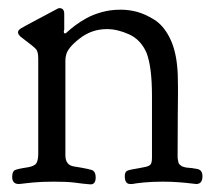

<svg xmlns="http://www.w3.org/2000/svg" viewBox="-20 -457 538 483"><path d="M140.6 -377Q140.6 -373 143.6 -373H144.5Q145.5 -373 151.9 -378.9Q158.2 -384.8 169.9 -393.6Q181.6 -402.3 197.3 -411.1Q212.9 -419.9 235.4 -426.3Q257.8 -432.6 282.2 -432.6H284.2Q304.7 -432.6 324.7 -427.2Q344.7 -421.9 367.7 -407.7Q390.6 -393.6 406.2 -363.3Q421.9 -333 425.8 -289.1Q427.7 -272.5 427.7 -238.3Q427.7 -234.4 427.7 -219.2Q427.7 -204.1 427.2 -165Q426.8 -126 426.8 -65.4V-63.5Q426.8 -58.6 427.7 -54.2Q428.7 -49.8 429.2 -47.4Q429.7 -44.9 432.6 -42.5Q435.5 -40 437 -39.1Q438.5 -38.1 443.8 -36.6Q449.2 -35.2 451.7 -35.2Q454.1 -35.2 462.4 -34.2Q470.7 -33.2 474.6 -32.2Q489.3 -30.3 489.3 -13.7Q489.3 5.9 473.6 5.9Q470.7 5.9 460 4.4Q449.2 2.9 430.2 1.5Q411.1 0 389.6 0Q377 0 364.3 0.5Q351.6 1 342.3 2Q333 2.9 325.2 3.9Q317.4 4.9 312.5 5.9H307.6Q293.9 5.9 293.9 -13.7Q293.9 -24.4 299.8 -27.3Q305.7 -30.3 331.1 -34.2Q339.8 -36.1 345.7 -37.1Q355.5 -39.1 358.9 -43.5Q362.3 -47.9 362.3 -60.5V-215.8Q362.3 -289.1 348.6 -324.2Q334 -357.4 304.7 -370.6Q275.4 -383.8 249 -383.8Q210.9 -383.8 180.7 -360.4Q150.4 -336.9 146.5 -319.3Q144.5 -311.5 144.5 -305.7V-69.3V-66.4Q144.5 -41 167 -38.1Q210.9 -31.2 214.8 -27.3Q220.7 -22.5 220.7 -10.7Q220.7 6.8 208 6.8Q207 6.8 201.7 6.3Q196.3 5.9 187.5 4.9Q178.7 3.9 168 2.4Q157.2 1 143.1 0.5Q128.9 0 115.2 0Q101.6 0 87.9 0.5Q74.2 1 64 2Q53.7 2.9 45.9 3.9Q38.1 4.9 33.2 5.4Q28.3 5.9 27.3 5.9Q10.7 5.9 10.7 -11.7Q10.7 -25.4 17.1 -28.8Q23.4 -32.2 49.8 -36.1Q67.4 -39.1 71.8 -46.9Q76.2 -54.7 76.2 -70.3V-308.6Q76.2 -326.2 71.3 -332.5Q66.4 -338.9 31.2 -365.2Q25.4 -371.1 25.4 -375V-376Q25.4 -380.9 32.2 -385.3Q39.1 -389.6 74.2 -408.2Q101.6 -422.9 120.1 -432.6Q126 -436.5 129.9 -436.5Q141.6 -436.5 141.6 -421.9V-382.8Q141.6 -381.8 140.6 -378.9Z"/></svg>

Font: Goudy Bookletter 1911
Style: Regular
Weight: 400
Version: Version 2010.07.03